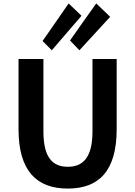

<svg xmlns="http://www.w3.org/2000/svg" viewBox="-20 -1085 787 1119"><path d="M519 -530V-319C519 -165 462 -113 375 -113C288 -113 233 -165 233 -319V-741H160H88V-332C88 -87 195 14 375 14C555 14 660 -87 660 -332V-741H519ZM368 -892 455 -993 380 -1065 304 -955 228 -846 282 -792ZM464 -957 388 -849 443 -792 532 -889 622 -987 541 -1065Z"/></svg>

Font: GenSekiGothic2 TW B
Style: Regular
Weight: 700
Version: Version 2.100;PS 2.1;hotconv 16.6.51;makeotf.lib2.5.65220 DE